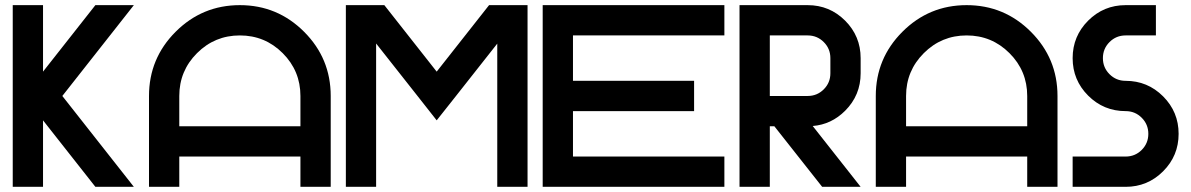

<svg xmlns="http://www.w3.org/2000/svg" viewBox="-20 -723 4610 743"><path d="M146.5 -257.3V0H29.3V-703.1H146.5V-445.8L349.1 -703.1H498L221.2 -351.6L498 0H349.1Z M556.6 -351.6Q556.6 -497.1 659.7 -600.1Q762.7 -703.1 908.2 -703.1Q1053.7 -703.1 1156.7 -600.1Q1259.8 -497.1 1259.8 -351.6V0H1142.6V-117.2H673.8V0H556.6ZM1142.6 -234.4V-351.6Q1142.6 -448.7 1074 -517.3Q1005.4 -585.9 908.2 -585.9Q811 -585.9 742.4 -517.3Q673.8 -448.7 673.8 -351.6V-234.4Z M1435.5 -554.7V0H1318.4V-703.1H1467.3L1669.9 -445.8L1872.6 -703.1H2021.5V0H1904.3V-554.2L1744.6 -351.6L1669.9 -257.3L1595.7 -351.6Z M2783.2 -703.1V-585.9H2197.3V-410.2H2666V-293H2197.3V-117.2H2783.2V0H2080.1V-703.1Z M3105.5 -703.1Q3190.4 -703.1 3250.5 -643.1Q3310.5 -583 3310.5 -498V-439.5Q3310.5 -354.5 3250.5 -294.4Q3197.3 -241.2 3125 -235.4L3310.5 0H3161.6L2976.6 -234.4H2959V0H2841.8V-703.1ZM3193.4 -498Q3193.4 -534.7 3167.7 -560.3Q3142.1 -585.9 3105.5 -585.9H2959V-351.6H3105.5Q3142.1 -351.6 3167.7 -377.2Q3193.4 -402.8 3193.4 -439.5Z M3369.1 -351.6Q3369.1 -497.1 3472.2 -600.1Q3575.2 -703.1 3720.7 -703.1Q3866.2 -703.1 3969.2 -600.1Q4072.3 -497.1 4072.3 -351.6V0H3955.1V-117.2H3486.3V0H3369.1ZM3955.1 -234.4V-351.6Q3955.1 -448.7 3886.5 -517.3Q3817.9 -585.9 3720.7 -585.9Q3623.5 -585.9 3554.9 -517.3Q3486.3 -448.7 3486.3 -351.6V-234.4Z M4335.9 -703.1H4453.1V-585.9H4335.9Q4299.3 -585.9 4273.7 -560.3Q4248 -534.7 4248 -498Q4248 -461.4 4273.7 -435.8Q4299.3 -410.2 4335.9 -410.2Q4420.9 -410.2 4481 -350.1Q4541 -290 4541 -205.1Q4541 -120.1 4481 -60.1Q4420.9 0 4335.9 0H4130.9V-117.2H4335.9Q4372.6 -117.2 4398.2 -142.8Q4423.8 -168.5 4423.8 -205.1Q4423.8 -241.7 4398.2 -267.3Q4372.6 -293 4335.9 -293Q4251 -293 4190.9 -353Q4130.9 -413.1 4130.9 -498Q4130.9 -583 4190.9 -643.1Q4251 -703.1 4335.9 -703.1Z"/></svg>

Font: Gerhaus
Style: Regular
Weight: 400
Designer: GGBotNet
Foundry: GGBotNet
Version: 1.01